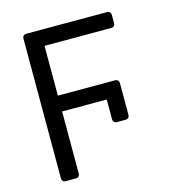

<svg xmlns="http://www.w3.org/2000/svg" viewBox="-108 -821 847 915"><g transform="rotate(-15 315.5 -363.5)"><path d="M103.3 -727.3H503.2Q511 -727.3 516.2 -722.1Q521.3 -717 521.3 -709.2V-667.3Q521.3 -659.4 516.2 -654.3Q511 -649.1 503.2 -649.1H173.3V-403.4H456.3Q464.1 -403.4 469.3 -398.3Q474.4 -393.1 474.4 -385.3V-226.9Q474.4 -219.1 469.3 -214Q464.1 -208.8 456.3 -208.8H411.6Q403.8 -208.8 398.6 -214Q393.5 -219.1 393.5 -226.9V-325.3H173.3V-18.1Q173.3 -10.3 168.1 -5.1Q163 0 155.2 0H103.3Q95.5 0 90.4 -5.1Q85.2 -10.3 85.2 -18.1V-709.2Q85.2 -717 90.4 -722.1Q95.5 -727.3 103.3 -727.3Z"/></g></svg>

Font: DeltaSans
Style: Regular
Weight: 400
Designer: Rasmus Andersson
Foundry: rsms
Version: Version 3.012